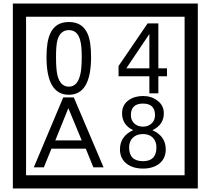

<svg xmlns="http://www.w3.org/2000/svg" viewBox="-20 -980 1195 1090"><path d="M1103 90H53V-960H1103ZM1028 15V-885H128V15ZM497 -656Q497 -442 371 -442Q244 -442 244 -656Q244 -744 265 -789Q294 -855 371 -855Q448 -855 477 -789Q497 -745 497 -656ZM444 -656Q444 -723 435 -752Q420 -809 371 -809Q322 -809 306 -752Q298 -723 298 -656Q298 -587 306 -553Q322 -488 371 -488Q419 -488 435 -554Q444 -587 444 -656ZM928 -547H879V-450H828V-547H653V-605L818 -847H879V-592H928ZM828 -592V-787L697 -592ZM568 -30H510L467 -136H272L229 -30H172L339 -427H399ZM444 -183 368 -366 294 -183ZM921 -132Q921 -79 882 -49Q846 -23 792 -23Q737 -23 701 -49Q661 -79 661 -132Q661 -207 736 -241Q673 -271 673 -337Q673 -384 710 -411Q744 -435 792 -435Q839 -435 872 -410Q910 -383 910 -337Q910 -271 845 -241Q921 -207 921 -132ZM860 -326Q860 -392 792 -392Q723 -392 723 -326Q723 -297 742.5 -279Q762 -261 792 -261Q821 -261 840.5 -279Q860 -297 860 -326ZM868 -143Q868 -178 847.5 -198.5Q827 -219 792 -219Q756 -219 734.5 -198.5Q713 -178 713 -143Q713 -65 792 -65Q868 -65 868 -143Z"/></svg>

Font: Unicode BMP Fallback SIL
Style: Regular
Weight: 400
Foundry: NRSI, SIL International
Version: Version 5.1 Based on Unicode 5.1